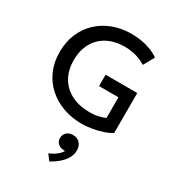

<svg xmlns="http://www.w3.org/2000/svg" viewBox="-246 -858 1243 1362"><g transform="rotate(30 375.5 -177.0)"><path d="M438.5 15Q355 15 284 -10.5Q213 -36 159.8 -83.8Q106.5 -131.5 77 -198.5Q47.5 -265.5 47.5 -349Q47.5 -432 76 -499.2Q104.5 -566.5 155.8 -614.8Q207 -663 276.2 -689Q345.5 -715 427.5 -715Q465.5 -715 504.5 -709Q543.5 -703 581.2 -689.2Q619 -675.5 653 -652L604 -564Q566 -588 521.8 -600Q477.5 -612 430.5 -612Q369.5 -612 320 -593.8Q270.5 -575.5 235.5 -541.2Q200.5 -507 181.8 -458.5Q163 -410 163 -349.5Q163 -264.5 199 -205Q235 -145.5 298.2 -114.8Q361.5 -84 444 -84Q484.5 -84 517 -91.8Q549.5 -99.5 569.5 -109.5V-278.5H410.5V-371.5H670V-44.5Q642.5 -26 601.2 -12.5Q560 1 516.2 8Q472.5 15 438.5 15ZM372.5 361 337 314.5Q370 301.5 395.8 281.2Q421.5 261 432 240.5Q411 242 393.2 234.8Q375.5 227.5 365 213.2Q354.5 199 354.5 180Q354.5 150.5 374.2 132.2Q394 114 425.5 114Q460 114 481.5 136.5Q503 159 503 196Q503 226 488.5 254.8Q474 283.5 444.8 310.5Q415.5 337.5 372.5 361Z"/></g></svg>

Font: Geologica Cursive
Style: Regular
Weight: 400
Designer: Sindre Bremnes, Frode Helland
Foundry: Monokrom Skriftforlag AS
Version: Version 1.010;gftools[0.9.28]